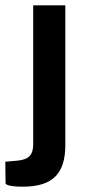

<svg xmlns="http://www.w3.org/2000/svg" viewBox="-50 -537 345 723"><path d="M196 9V-517H75V6C75 46 59 64 15 68L-30 72L-29 153C-29 157 -19 166 36 166C151 166 196 114 196 9Z"/></svg>

Font: United Sans SemiBold
Style: Regular
Weight: 600
Designer: Pablo Impallari, Rodrigo Fuenzalida (Modified by Dan O. Williams)
Version: Version 1.000;PS 001.000;hotconv 1.0.88;makeotf.lib2.5.64775